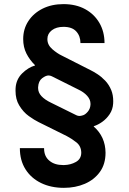

<svg xmlns="http://www.w3.org/2000/svg" viewBox="-20 -757 619 924"><path d="M287.6 147Q225.1 147 177.2 123.6Q129.3 100.1 102.5 57.4Q75.6 14.6 75.6 -44H192.1V-43Q192.1 -3.9 218.4 17Q242.9 37.3 283.4 37.3H288.7Q320 36.6 345.3 22.4Q370.7 8.2 371.1 -22Q370.7 -54 347.1 -72.3Q323.5 -90.6 301.8 -101.9L165.1 -169.7Q146 -179 118.8 -198.3Q91.6 -217.7 72.1 -250.4Q54.7 -279.1 54.7 -320.3L55 -332.4Q57.5 -375 86.6 -403.8Q115.8 -432.5 148.4 -441.8V-443.5Q122.9 -468.4 107.2 -499.3Q91.6 -530.2 91.6 -568.9Q91.6 -617.5 116.5 -655.5Q141.3 -693.5 185 -715.4Q228.7 -737.2 285.5 -737.2Q345.2 -737.2 389.6 -713.1Q433.9 -688.9 458.5 -646.5Q483 -604 483 -549.7H367.2Q367.2 -583.5 347.1 -605.6Q327.1 -627.8 285.5 -627.8Q250.7 -627.8 229.4 -611.3Q208.1 -594.8 208.1 -569.6V-568.2Q208.1 -540.8 231.9 -520.2Q255.7 -499.6 278.4 -489L415.1 -419.7Q429 -413 448.3 -400.6Q467.7 -388.1 486 -369.1Q504.3 -350.1 515.6 -322.8Q524.9 -299.7 524.9 -270.2L524.5 -258.5Q522.7 -230.1 507.8 -207.7Q492.9 -185.4 472.1 -170.6Q451.3 -155.9 431.8 -149.9L430.8 -148.4Q487.2 -99.1 487.9 -22Q487.9 32.7 460.8 70.3Q433.6 108 388.3 127.5Q343 147 287.6 147ZM362.6 -198.9Q369 -198.9 380 -202.4Q391 -206 402.7 -219.8Q414.4 -233.7 415.5 -253.6V-257.8Q415.5 -277.7 399.7 -295.6Q383.9 -313.6 355.1 -327.1L229.4 -389.9Q221.6 -393.8 213.4 -393.8Q200.3 -393.8 182.7 -380.5Q165.1 -367.2 163.4 -337.4V-333.1Q163.4 -311.8 179.5 -294.4Q195.7 -277 224.8 -263.1L347.7 -202.4Q354.8 -198.9 362.6 -198.9Z"/></svg>

Font: Linik Sans SemiBold
Style: Regular
Weight: 600
Designer: Rasmus Andersson (font), Cristiano Sobral (main changes)
Foundry: rsms
Version: Version 3.018;June 1, 2022;FontCreator 14.0.0.2814 64-bit; t